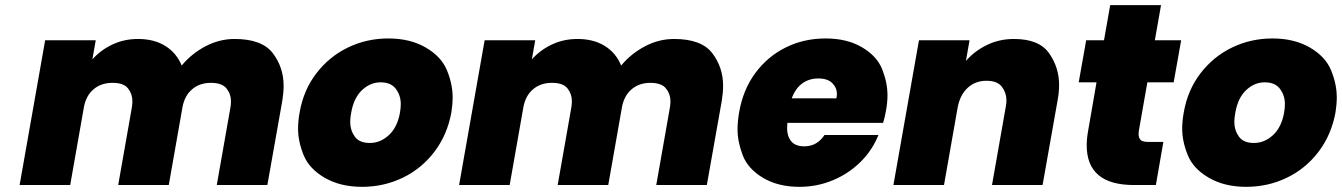

<svg xmlns="http://www.w3.org/2000/svg" viewBox="-20 -717 5200 744"><path d="M889 -566Q995 -566 1037 -511Q1079 -456 1079 -385Q1079 -358 1074 -327L1016 0H820L873 -301Q875 -314 875 -325Q875 -353 857.5 -374.5Q840 -396 797 -396Q754 -396 724.5 -371Q695 -346 687 -301L634 0H438L491 -301Q493 -314 493 -325Q493 -353 476 -374.5Q459 -396 416 -396Q372 -396 342.5 -371Q313 -346 305 -301L252 0H56L155 -561H351L338 -487Q370 -523 415.5 -544.5Q461 -566 515 -566Q577 -566 620.5 -539Q664 -512 684 -463Q722 -509 776 -537.5Q830 -566 889 -566Z M1383 7Q1299 7 1238.5 -28Q1178 -63 1156.5 -116Q1135 -169 1135 -218Q1135 -248 1141 -281Q1156 -368 1206 -433Q1256 -498 1328.5 -533Q1401 -568 1485 -568Q1569 -568 1629.5 -533Q1690 -498 1712 -444.5Q1734 -391 1734 -340Q1734 -312 1729 -281Q1713 -194 1663 -128.5Q1613 -63 1540 -28Q1467 7 1383 7ZM1413 -163Q1454 -163 1487 -193.5Q1520 -224 1530 -281Q1533 -299 1533 -314Q1533 -347 1514 -372.5Q1495 -398 1455 -398Q1415 -398 1383 -368Q1351 -338 1341 -281Q1337 -261 1337 -244Q1337 -213 1354.5 -188Q1372 -163 1413 -163Z M2592 -566Q2698 -566 2740 -511Q2782 -456 2782 -385Q2782 -358 2777 -327L2719 0H2523L2576 -301Q2578 -314 2578 -325Q2578 -353 2560.5 -374.5Q2543 -396 2500 -396Q2457 -396 2427.5 -371Q2398 -346 2390 -301L2337 0H2141L2194 -301Q2196 -314 2196 -325Q2196 -353 2179 -374.5Q2162 -396 2119 -396Q2075 -396 2045.5 -371Q2016 -346 2008 -301L1955 0H1759L1858 -561H2054L2041 -487Q2073 -523 2118.5 -544.5Q2164 -566 2218 -566Q2280 -566 2323.5 -539Q2367 -512 2387 -463Q2425 -509 2479 -537.5Q2533 -566 2592 -566Z M3413 -287Q3409 -264 3402 -241H3031Q3030 -230 3030 -220Q3030 -189 3046 -169.5Q3062 -150 3097 -150Q3146 -150 3175 -194H3384Q3361 -136 3315.5 -90.5Q3270 -45 3208.5 -19Q3147 7 3078 7Q2995 7 2936.5 -28Q2878 -63 2858 -115.5Q2838 -168 2838 -216Q2838 -247 2844 -281Q2859 -369 2906.5 -433.5Q2954 -498 3024.5 -533Q3095 -568 3179 -568Q3262 -568 3320 -534Q3378 -500 3398.5 -448.5Q3419 -397 3419 -348Q3419 -319 3413 -287ZM3221 -336Q3223 -345 3223 -353Q3223 -377 3205 -395Q3187 -413 3151 -413Q3115 -413 3088.5 -393.5Q3062 -374 3048 -336Z M3909 -566Q4006 -566 4045 -511Q4084 -456 4084 -388Q4084 -359 4078 -327L4020 0H3824L3877 -301Q3880 -316 3880 -328Q3880 -357 3862.5 -380.5Q3845 -404 3803 -404Q3759 -404 3729.5 -376.5Q3700 -349 3691 -301L3638 0H3442L3541 -561H3737L3723 -481Q3756 -519 3804 -542.5Q3852 -566 3909 -566Z M4488 -167 4459 0H4374Q4191 0 4191 -154Q4191 -181 4197 -213L4229 -398H4160L4189 -561H4258L4282 -697H4479L4455 -561H4557L4528 -398H4426L4393 -210Q4392 -203 4392 -197Q4392 -184 4399 -175.5Q4406 -167 4431 -167Z M4809 7Q4725 7 4664.5 -28Q4604 -63 4582.5 -116Q4561 -169 4561 -218Q4561 -248 4567 -281Q4582 -368 4632 -433Q4682 -498 4754.5 -533Q4827 -568 4911 -568Q4995 -568 5055.5 -533Q5116 -498 5138 -444.5Q5160 -391 5160 -340Q5160 -312 5155 -281Q5139 -194 5089 -128.5Q5039 -63 4966 -28Q4893 7 4809 7ZM4839 -163Q4880 -163 4913 -193.5Q4946 -224 4956 -281Q4959 -299 4959 -314Q4959 -347 4940 -372.5Q4921 -398 4881 -398Q4841 -398 4809 -368Q4777 -338 4767 -281Q4763 -261 4763 -244Q4763 -213 4780.5 -188Q4798 -163 4839 -163Z"/></svg>

Font: Fz Poppins ExtBd
Style: Italic
Weight: 800
Italic angle: -10°
Designer: Ninad Kale (Devanagari), Jonny Pinhorn (Latin)
Foundry: Indian Type Foundry
Version: Vit hóa bi Vntype.Com & FontZin.Com